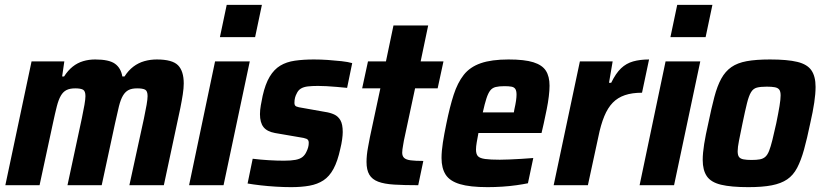

<svg xmlns="http://www.w3.org/2000/svg" viewBox="-20 -763 3393 791"><path d="M2 0 110 -510H245L236 -448H244Q260 -473 279.5 -488.5Q299 -504 322.5 -511Q346 -518 372 -518Q429 -518 453.5 -500.5Q478 -483 484 -448H493Q509 -473 529.5 -488.5Q550 -504 574.5 -511Q599 -518 626 -518Q690 -518 713.5 -494Q737 -470 737 -419Q737 -400 733 -374Q729 -348 723 -318L655 0H513L573 -275Q580 -308 584 -331.5Q588 -355 588 -367Q588 -388 578 -393.5Q568 -399 545 -399Q523 -399 509.5 -392Q496 -385 486.5 -369Q477 -353 470 -325Q463 -297 454 -255L399 0H258L317 -275Q324 -308 328 -331.5Q332 -355 332 -367Q332 -388 322 -393.5Q312 -399 290 -399Q268 -399 254 -392Q240 -385 230.5 -368.5Q221 -352 214 -324.5Q207 -297 198 -255L143 0Z M886 -610 914 -743H1059L1031 -610ZM759 0 866 -510H1009L901 0Z M1179 8Q1150 8 1117 6Q1084 4 1053.5 0.5Q1023 -3 1000 -7L1021 -109Q1037 -107 1054 -105.5Q1071 -104 1087.5 -103Q1104 -102 1120 -101.5Q1136 -101 1150 -101Q1179 -101 1197.5 -104.5Q1216 -108 1226.5 -116.5Q1237 -125 1243 -139Q1247 -147 1249.5 -156Q1252 -165 1252 -175Q1252 -187 1243 -191Q1234 -195 1212 -198L1113 -215Q1080 -221 1065.5 -239.5Q1051 -258 1051 -293Q1051 -309 1054.5 -329Q1058 -349 1062 -368Q1073 -417 1091 -447Q1109 -477 1134.5 -492.5Q1160 -508 1195 -513Q1230 -518 1273 -518Q1301 -518 1330.5 -516Q1360 -514 1387 -511Q1414 -508 1431 -503L1410 -401Q1389 -403 1367 -405Q1345 -407 1325 -408Q1305 -409 1290 -409Q1266 -409 1248.5 -407Q1231 -405 1219.5 -398Q1208 -391 1202 -377Q1198 -370 1195.5 -360.5Q1193 -351 1193 -339Q1193 -328 1200.5 -324.5Q1208 -321 1229 -318L1319 -302Q1340 -299 1356.5 -291.5Q1373 -284 1382.5 -267.5Q1392 -251 1392 -219Q1392 -207 1389.5 -188.5Q1387 -170 1382 -150Q1371 -99 1354 -67.5Q1337 -36 1312.5 -20Q1288 -4 1255 2Q1222 8 1179 8Z M1703 0Q1645 0 1604 -2.5Q1563 -5 1538 -14.5Q1513 -24 1501.5 -43.5Q1490 -63 1490 -96Q1490 -109 1491.5 -124.5Q1493 -140 1496.5 -158Q1500 -176 1504 -198L1547 -399H1472L1496 -510H1570L1601 -658H1744L1713 -510H1807L1783 -399H1690L1644 -184Q1643 -176 1641 -166.5Q1639 -157 1638 -148Q1637 -139 1637 -134Q1637 -120 1645 -112.5Q1653 -105 1672 -102.5Q1691 -100 1724 -100Z M1989 8Q1916 8 1874.5 -4.5Q1833 -17 1816 -43.5Q1799 -70 1799 -112Q1799 -140 1804.5 -175.5Q1810 -211 1819 -254Q1833 -323 1849 -372.5Q1865 -422 1890.5 -454.5Q1916 -487 1960.5 -502.5Q2005 -518 2075 -518Q2141 -518 2177.5 -506.5Q2214 -495 2229 -471.5Q2244 -448 2244 -410Q2244 -391 2241 -366Q2238 -341 2232.5 -313.5Q2227 -286 2220 -254L2211 -215H1951Q1947 -194 1944 -176.5Q1941 -159 1941 -147Q1941 -128 1949 -119.5Q1957 -111 1978.5 -108Q2000 -105 2039 -105Q2056 -105 2079 -106Q2102 -107 2127.5 -108.5Q2153 -110 2177 -112L2155 -8Q2136 -4 2108 0Q2080 4 2049 6Q2018 8 1989 8ZM1969 -300H2097L2099 -312Q2104 -334 2106 -348.5Q2108 -363 2108 -373Q2108 -389 2103 -396.5Q2098 -404 2087 -406Q2076 -408 2058 -408Q2036 -408 2022 -404.5Q2008 -401 1999.5 -390Q1991 -379 1984 -357.5Q1977 -336 1969 -300Z M2261 0 2369 -510H2504L2489 -422H2498Q2517 -461 2538.5 -481.5Q2560 -502 2588.5 -510Q2617 -518 2654 -518L2625 -381Q2584 -381 2554.5 -371Q2525 -361 2504.5 -340Q2484 -319 2469.5 -284Q2455 -249 2445 -199L2402 0Z M2742 -610 2770 -743H2915L2887 -610ZM2615 0 2722 -510H2865L2757 0Z M3063 8Q2992 8 2950.5 -2Q2909 -12 2892 -37Q2875 -62 2875 -104Q2875 -132 2881 -169.5Q2887 -207 2898 -255Q2911 -318 2923 -363.5Q2935 -409 2951.5 -439Q2968 -469 2993 -486.5Q3018 -504 3056.5 -511Q3095 -518 3152 -518Q3224 -518 3265 -508Q3306 -498 3323 -473Q3340 -448 3340 -405Q3340 -377 3334.5 -340Q3329 -303 3318 -255Q3305 -192 3292.5 -147Q3280 -102 3264 -71.5Q3248 -41 3223 -24Q3198 -7 3159.5 0.5Q3121 8 3063 8ZM3076 -104Q3097 -104 3110.5 -106.5Q3124 -109 3133 -117Q3142 -125 3148.5 -141.5Q3155 -158 3162 -186Q3169 -214 3178 -255Q3187 -299 3191.5 -326.5Q3196 -354 3196 -370Q3196 -386 3190.5 -393.5Q3185 -401 3172.5 -403.5Q3160 -406 3139 -406Q3113 -406 3098 -402Q3083 -398 3074 -383Q3065 -368 3057.5 -338Q3050 -308 3039 -255Q3030 -211 3024.5 -183.5Q3019 -156 3019 -140Q3019 -124 3024.5 -116.5Q3030 -109 3043 -106.5Q3056 -104 3076 -104Z"/></svg>

Font: Saira SemiCondensed
Style: Bold Italic
Weight: 700
Width: 4
Italic angle: -12°
Designer: Hector Gatti with collaboration of the Omnibus-Type team
Foundry: Omnibus-Type
Version: Version 1.101